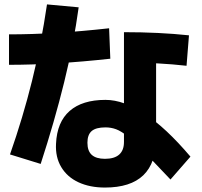

<svg xmlns="http://www.w3.org/2000/svg" viewBox="-20 -839 920 876"><path d="M235.6 -183.3Q240 -282.2 297.8 -332.8Q355.6 -383.3 461.1 -383.3Q503.3 -383.3 547.8 -367.2Q592.2 -351.1 640.6 -319.4Q688.9 -287.8 740.6 -239.4Q792.2 -191.1 848.9 -124.4L757.8 -20Q685.6 -96.7 639.4 -144.4Q593.3 -192.2 562.8 -216.7Q532.2 -241.1 509.4 -249.4Q486.7 -257.8 461.1 -257.8Q417.8 -257.8 398.3 -241.1Q378.9 -224.4 378.9 -187.8Q378.9 -150 398.9 -132.2Q418.9 -114.4 458.9 -114.4Q502.2 -114.4 523.9 -133.9Q545.6 -153.3 545.6 -191.1V-692.2Q706.7 -692.2 842.2 -677.8L831.1 -538.9Q704.4 -553.3 561.1 -553.3L692.2 -654.4V-208.9Q692.2 -95.6 633.9 -39.4Q575.6 16.7 458.9 16.7Q390 16.7 338.3 -7.2Q286.7 -31.1 259.4 -76.7Q232.2 -122.2 235.6 -183.3ZM25.6 -134.4Q84.4 -302.2 126.1 -470Q167.8 -637.8 194.4 -818.9L338.9 -805.6Q316.7 -642.2 272.8 -463.9Q228.9 -285.6 165.6 -91.1ZM21.1 -682.2Q228.9 -682.2 477.8 -710L483.3 -571.1Q228.9 -543.3 21.1 -543.3Z"/></svg>

Font: Paperlogy 8 ExtraBold
Style: Regular
Weight: 800
Designer: redesigned by Lee Juim, glyphs from Gmarket Sans & Montserrat
Foundry: PT&
Version: Version 1.001